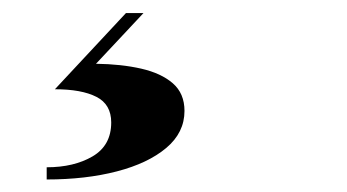

<svg xmlns="http://www.w3.org/2000/svg" viewBox="-20 -25 540 299"><path d="M52.7 254.5V235.5Q95.2 235.5 124.2 218.5Q153.2 201.5 153.2 165.7Q153.2 137.5 130.1 125.8Q107 114 65.5 114L176.2 -4.7H203.5L129.5 74.3Q168.7 74.8 199.9 81.9Q231 89 249.1 104.7Q267.3 120.5 267.3 147.7Q267.3 181.5 238.9 205.4Q210.5 229.3 162 241.9Q113.5 254.5 52.7 254.5Z"/></svg>

Font: Bodoni Moda
Style: Italic
Weight: 400
Italic angle: -13°
Designer: Owen Earl
Foundry: indestructible type
Version: Version 2.005